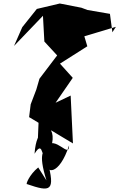

<svg xmlns="http://www.w3.org/2000/svg" viewBox="-20 -755 681 1095"><path d="M621 -571 607 -676 479 -698 444 -711 321 -735 190 -704 107 -600 60 -493 225 -665 233 -518 306 -439 205 -306 187 -244 155 -160 146 -87 396 63 383 -210 297 -169 395 -311 322 -392 478 -491 461 -548 641 -602ZM198 200C147 241 125 299 134 295C268 341 298 339 250 162C233 241 318 249 374 74C375 154 298 14 240 79L244 154C340 -42 218 -46 200 -59L195 62C267 -5 188 -41 177 122C236 24 210 205 250 81C232 105 194 111 245 274Z"/></svg>

Font: Asimov Silicon
Style: Regular
Weight: 400
Designer: Google
Version: Version 2.000980; 2014